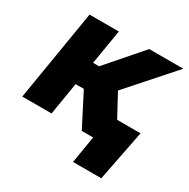

<svg xmlns="http://www.w3.org/2000/svg" viewBox="-155 -662 942 959"><g transform="rotate(30 316.5 -182.5)"><path d="M5.9 0 92.3 -522.5H261.2L228 -322.8H262.7L436.5 -522.5H632.8L404.8 -265.1L547.9 0H349.1L252.9 -187H205.6L174.8 0ZM388.7 156.2 414.6 0H370.1L392.6 -136.2H609.4L551.8 156.2Z"/></g></svg>

Font: Inter 28pt ExtraBold
Style: Italic
Weight: 800
Italic angle: -9.3988°
Designer: Rasmus Andersson
Foundry: rsms
Version: Version 4.001;git-66647c0bb